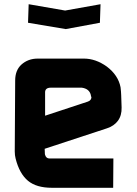

<svg xmlns="http://www.w3.org/2000/svg" viewBox="-20 -891 648 911"><path d="M518 -139 517 0H226Q153 0 113 -33Q72 -67 54 -139Q50 -154 50 -173L52 -509Q52 -557 81 -584Q113 -613 159 -613H378Q434 -613 487 -575Q541 -534 552 -477Q553 -466 554 -457Q555 -448 555 -440L557 -381Q558 -343 539.5 -318Q521 -293 487 -282L192 -185L193 -160L194 -156Q199 -139 215 -139ZM412 -431Q412 -437 411 -440Q404 -470 368 -475H221Q192 -475 194 -449V-342L397 -409Q415 -415 414 -434ZM454 -783 292 -753 113 -783 116 -871 289 -841 457 -871Z"/></svg>

Font: Covid19
Style: Regular
Weight: 400
Designer: Peter Wiegel
Foundry: (c) CAT - Ing. Peter Wiegel.  for Rudolf Maass + Partner GmbH
Version: Version 001.000